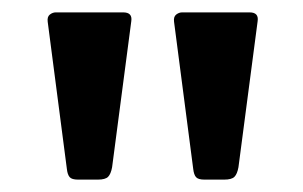

<svg xmlns="http://www.w3.org/2000/svg" viewBox="-20 -762 489 310"><path d="M365 -492Q363 -481 358.5 -476.5Q354 -472 342 -472H310Q300 -472 296.5 -476Q293 -480 292 -489L261 -727Q260 -735 264.5 -738.5Q269 -742 274 -742H383Q398 -742 396 -728ZM161 -492Q159 -481 154.5 -476.5Q150 -472 138 -472H106Q96 -472 92.5 -476Q89 -480 88 -489L57 -727Q56 -735 60.5 -738.5Q65 -742 70 -742H179Q194 -742 192 -728Z"/></svg>

Font: Libre Franklin Thin SemiBold
Style: Regular
Weight: 600
Version: Version 3.000